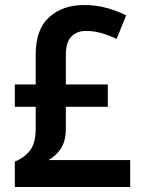

<svg xmlns="http://www.w3.org/2000/svg" viewBox="-20 -744 567 764"><path d="M314 -724Q362 -724 404 -712.5Q446 -701 482 -683L444 -589Q413 -604 382.5 -612.5Q352 -621 322 -621Q286 -621 264 -598.5Q242 -576 242 -525V-408H409V-319H242V-233Q242 -182 222 -152.5Q202 -123 173 -107H498V0H39V-101Q78 -117 100 -146Q122 -175 122 -232V-319H39V-408H122V-526Q122 -628 176 -676Q230 -724 314 -724Z"/></svg>

Font: Noto Sans Sinhala SemiCondensed SemiBold
Style: Regular
Weight: 600
Width: 4
Designer: Jelle Bosma - Monotype Design Team
Foundry: Monotype Imaging Inc.
Version: Version 2.006; ttfautohint (v1.8.4.7-5d5b)